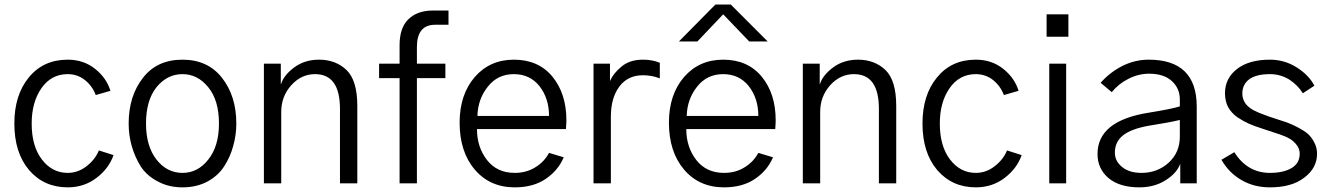

<svg xmlns="http://www.w3.org/2000/svg" viewBox="-20 -805 5837 843"><path d="M43 -262.7Q43 -387.7 106.4 -464.8Q169.9 -543 277.3 -543Q347.7 -543 398.4 -502Q448.2 -461.9 464.8 -406.2Q443.4 -400.4 400.4 -387.7Q385.7 -426.8 353.5 -453.1Q320.3 -479.5 277.3 -479.5Q205.1 -479.5 162.1 -418Q119.1 -356.4 119.1 -262.7Q119.1 -163.1 164.1 -104.5Q209 -45.9 277.3 -45.9Q323.2 -45.9 361.3 -76.2Q398.4 -105.5 414.1 -144.5Q435.5 -137.7 478.5 -124Q458 -65.4 404.3 -24.4Q349.6 17.6 277.3 17.6Q172.9 17.6 107.4 -58.6Q43 -134.8 43 -262.7Z M621.1 -262.7Q621.1 -163.1 667 -104.5Q712.9 -45.9 781.2 -45.9Q848.6 -45.9 894.5 -104.5Q941.4 -163.1 941.4 -262.7Q941.4 -364.3 894.5 -421.9Q847.7 -479.5 781.2 -479.5Q713.9 -479.5 667 -421.9Q621.1 -364.3 621.1 -262.7ZM544.9 -262.7Q544.9 -382.8 607.4 -462.9Q668.9 -543 781.2 -543Q892.6 -543 955.1 -462.9Q1017.6 -382.8 1017.6 -262.7Q1017.6 -211.9 1003.9 -164.1Q991.2 -116.2 963.9 -74.2Q937.5 -33.2 890.6 -7.8Q842.8 17.6 781.2 17.6Q720.7 17.6 673.8 -7.8Q626 -32.2 598.6 -73.2Q572.3 -115.2 558.6 -163.1Q544.9 -210.9 544.9 -262.7Z M1138.7 0Q1138.7 -130.9 1138.7 -525.4Q1157.2 -525.4 1212.9 -525.4Q1212.9 -502.9 1212.9 -435.5Q1212.9 -435.5 1213.9 -435.5Q1225.6 -474.6 1271.5 -508.8Q1317.4 -543 1380.9 -543Q1454.1 -543 1502 -497.1Q1548.8 -451.2 1548.8 -339.8Q1548.8 -226.6 1548.8 0Q1530.3 0 1472.7 0Q1472.7 -82 1472.7 -327.1Q1472.7 -479.5 1363.3 -479.5Q1302.7 -479.5 1258.8 -430.7Q1214.8 -381.8 1214.8 -313.5Q1214.8 -209 1214.8 0Q1196.3 0 1138.7 0Z M1644.5 -461.9Q1644.5 -477.5 1644.5 -525.4Q1667 -525.4 1734.4 -525.4Q1734.4 -545.9 1734.4 -606.4Q1734.4 -683.6 1773.4 -720.7Q1812.5 -758.8 1880.9 -758.8Q1903.3 -758.8 1949.2 -758.8Q1949.2 -743.2 1949.2 -696.3Q1934.6 -696.3 1890.6 -696.3Q1810.5 -696.3 1810.5 -598.6Q1810.5 -574.2 1810.5 -525.4Q1841.8 -525.4 1935.5 -525.4Q1935.5 -509.8 1935.5 -461.9Q1904.3 -461.9 1810.5 -461.9Q1810.5 -346.7 1810.5 0Q1791 0 1734.4 0Q1734.4 -115.2 1734.4 -461.9Q1711.9 -461.9 1644.5 -461.9Z M1998 -266.6Q1998 -389.6 2064.5 -466.8Q2130.9 -543 2236.3 -543Q2343.8 -543 2405.3 -468.8Q2466.8 -393.6 2466.8 -277.3Q2466.8 -263.7 2464.8 -238.3Q2335 -238.3 2074.2 -238.3Q2074.2 -159.2 2118.2 -102.5Q2162.1 -45.9 2240.2 -45.9Q2291 -45.9 2330.1 -70.3Q2369.1 -93.8 2390.6 -133.8Q2412.1 -127 2455.1 -114.3Q2430.7 -56.6 2376 -19.5Q2321.3 17.6 2240.2 17.6Q2130.9 17.6 2064.5 -60.5Q1998 -138.7 1998 -266.6ZM2076.2 -295.9Q2155.3 -295.9 2390.6 -295.9Q2390.6 -373 2348.6 -426.8Q2306.6 -479.5 2236.3 -479.5Q2165 -479.5 2122.1 -424.8Q2078.1 -370.1 2076.2 -295.9Z M2585.9 0Q2585.9 -130.9 2585.9 -525.4Q2603.5 -525.4 2658.2 -525.4Q2658.2 -505.9 2658.2 -449.2Q2673.8 -484.4 2710 -513.7Q2746.1 -543 2802.7 -543Q2844.7 -543 2877 -529.3Q2877 -506.8 2877 -460.9Q2841.8 -474.6 2802.7 -474.6Q2736.3 -474.6 2699.2 -424.8Q2662.1 -375 2662.1 -293Q2662.1 -195.3 2662.1 0Q2643.6 0 2585.9 0Z M2917 -266.6Q2917 -389.6 2983.4 -466.8Q3049.8 -543 3155.3 -543Q3262.7 -543 3324.2 -468.8Q3385.7 -393.6 3385.7 -277.3Q3385.7 -263.7 3383.8 -238.3Q3253.9 -238.3 2993.2 -238.3Q2993.2 -159.2 3037.1 -102.5Q3081.1 -45.9 3159.2 -45.9Q3210 -45.9 3249 -70.3Q3288.1 -93.8 3309.6 -133.8Q3331.1 -127 3374 -114.3Q3349.6 -56.6 3294.9 -19.5Q3240.2 17.6 3159.2 17.6Q3049.8 17.6 2983.4 -60.5Q2917 -138.7 2917 -266.6ZM2995.1 -295.9Q3074.2 -295.9 3309.6 -295.9Q3309.6 -373 3267.6 -426.8Q3225.6 -479.5 3155.3 -479.5Q3084 -479.5 3041 -424.8Q2997.1 -370.1 2995.1 -295.9ZM2960.9 -623Q3001 -664.1 3121.1 -785.2Q3137.7 -785.2 3188.5 -785.2Q3228.5 -745.1 3350.6 -623Q3330.1 -623 3269.5 -623Q3241.2 -653.3 3155.3 -742.2Q3127 -712.9 3042 -623Q3021.5 -623 2960.9 -623Z M3504.9 0Q3504.9 -130.9 3504.9 -525.4Q3523.4 -525.4 3579.1 -525.4Q3579.1 -502.9 3579.1 -435.5Q3579.1 -435.5 3580.1 -435.5Q3591.8 -474.6 3637.7 -508.8Q3683.6 -543 3747.1 -543Q3820.3 -543 3868.2 -497.1Q3915 -451.2 3915 -339.8Q3915 -226.6 3915 0Q3896.5 0 3838.9 0Q3838.9 -82 3838.9 -327.1Q3838.9 -479.5 3729.5 -479.5Q3668.9 -479.5 3625 -430.7Q3581.1 -381.8 3581.1 -313.5Q3581.1 -209 3581.1 0Q3562.5 0 3504.9 0Z M4030.3 -262.7Q4030.3 -387.7 4093.8 -464.8Q4157.2 -543 4264.6 -543Q4335 -543 4385.7 -502Q4435.5 -461.9 4452.1 -406.2Q4430.7 -400.4 4387.7 -387.7Q4373 -426.8 4340.8 -453.1Q4307.6 -479.5 4264.6 -479.5Q4192.4 -479.5 4149.4 -418Q4106.4 -356.4 4106.4 -262.7Q4106.4 -163.1 4151.4 -104.5Q4196.3 -45.9 4264.6 -45.9Q4310.5 -45.9 4348.6 -76.2Q4385.7 -105.5 4401.4 -144.5Q4422.9 -137.7 4465.8 -124Q4445.3 -65.4 4391.6 -24.4Q4336.9 17.6 4264.6 17.6Q4160.2 17.6 4094.7 -58.6Q4030.3 -134.8 4030.3 -262.7Z M4575.2 -643.6Q4575.2 -668 4575.2 -742.2Q4598.6 -742.2 4670.9 -742.2Q4670.9 -717.8 4670.9 -643.6Q4646.5 -643.6 4575.2 -643.6ZM4586.9 0Q4586.9 -130.9 4586.9 -525.4Q4605.5 -525.4 4661.1 -525.4Q4661.1 -393.6 4661.1 0Q4642.6 0 4586.9 0Z M4875 -134.8Q4875 -97.7 4906.2 -72.3Q4937.5 -45.9 4992.2 -45.9Q5061.5 -45.9 5111.3 -90.8Q5160.2 -135.7 5160.2 -205.1Q5160.2 -229.5 5160.2 -278.3Q5117.2 -267.6 5023.4 -252.9Q4947.3 -239.3 4911.1 -210.9Q4875 -182.6 4875 -134.8ZM4798.8 -128.9Q4798.8 -275.4 5025.4 -310.5Q5127 -327.1 5160.2 -337.9Q5160.2 -347.7 5160.2 -368.2Q5160.2 -417 5125 -449.2Q5089.8 -481.4 5025.4 -481.4Q4978.5 -481.4 4934.6 -459Q4891.6 -437.5 4861.3 -400.4Q4844.7 -414.1 4812.5 -441.4Q4851.6 -486.3 4906.2 -514.6Q4961.9 -543 5023.4 -543Q5234.4 -543 5234.4 -336.9Q5234.4 -224.6 5234.4 0Q5216.8 0 5162.1 0Q5162.1 -21.5 5162.1 -85.9Q5146.5 -43.9 5097.7 -13.7Q5048.8 17.6 4982.4 17.6Q4895.5 17.6 4846.7 -23.4Q4798.8 -64.5 4798.8 -128.9Z M5342.8 -103.5Q5357.4 -111.3 5399.4 -136.7Q5457 -45.9 5555.7 -45.9Q5615.2 -45.9 5651.4 -67.4Q5686.5 -88.9 5686.5 -129.9Q5686.5 -147.5 5677.7 -162.1Q5668.9 -175.8 5658.2 -184.6Q5648.4 -194.3 5622.1 -206.1Q5595.7 -216.8 5578.1 -221.7Q5561.5 -227.5 5522.5 -240.2Q5488.3 -251 5463.9 -261.7Q5439.5 -272.5 5413.1 -290Q5386.7 -308.6 5372.1 -335Q5358.4 -361.3 5358.4 -395.5Q5358.4 -460.9 5411.1 -502Q5463.9 -543 5555.7 -543Q5620.1 -543 5673.8 -508.8Q5727.5 -474.6 5751 -428.7Q5734.4 -418 5700.2 -395.5Q5679.7 -429.7 5641.6 -455.1Q5602.5 -479.5 5555.7 -479.5Q5496.1 -479.5 5464.8 -457Q5434.6 -433.6 5434.6 -394.5Q5434.6 -372.1 5446.3 -353.5Q5458 -335.9 5481.4 -322.3Q5505.9 -309.6 5526.4 -302.7Q5545.9 -294.9 5579.1 -284.2Q5607.4 -275.4 5629.9 -267.6Q5651.4 -259.8 5677.7 -246.1Q5704.1 -232.4 5721.7 -217.8Q5739.3 -202.1 5751 -178.7Q5762.7 -156.2 5762.7 -129.9Q5762.7 -67.4 5707 -25.4Q5652.3 17.6 5555.7 17.6Q5485.4 17.6 5430.7 -14.6Q5376 -45.9 5342.8 -103.5Z"/></svg>

Font: Gothic A1
Style: Regular
Weight: 400
Designer: HanYang I&C Co.,Ltd.
Version: Version 2.50